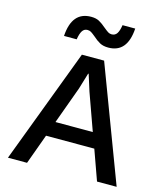

<svg xmlns="http://www.w3.org/2000/svg" viewBox="-127 -973 918 1068"><g transform="rotate(15 332.5 -438.5)"><path d="M471 -173H193L130 0H20L269 -660H397L646 0H533ZM439 -260 363 -472 333 -567H330L302 -474L224 -260ZM400 -736Q371 -736 351.5 -746.5Q332 -757 311 -776Q294 -790 285 -795.5Q276 -801 264 -801Q245 -801 234.5 -784.5Q224 -768 219 -735H146Q155 -877 265 -877Q293 -877 311.5 -867Q330 -857 353 -837Q370 -823 379 -817.5Q388 -812 399 -812Q419 -812 429.5 -828Q440 -844 445 -877H518Q509 -736 400 -736Z"/></g></svg>

Font: Work Sans Medium
Style: Regular
Weight: 500
Designer: Wei Huang
Foundry: Wei Huang
Version: Version 1.500